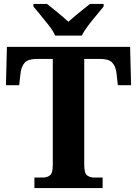

<svg xmlns="http://www.w3.org/2000/svg" viewBox="-20 -951 693 971"><path d="M154 0V-53H196Q218 -53 232.5 -64Q247 -75 247 -118V-653H167Q122 -653 105 -634Q88 -615 84 -582L77 -520H10L15 -714H638L643 -520H576L569 -582Q565 -615 548 -634Q531 -653 486 -653H406V-118Q406 -75 420.5 -64Q435 -53 457 -53H499V0ZM259 -771Q249 -794 228.5 -820.5Q208 -847 186.5 -873Q165 -899 149 -918V-931H218Q239 -915 271.5 -888Q304 -861 326 -841Q341 -855 361 -871.5Q381 -888 401 -904Q421 -920 435 -931H504V-918Q489 -899 467 -873Q445 -847 425 -820.5Q405 -794 394 -771Z"/></svg>

Font: Noto Serif Thai
Style: Bold
Weight: 700
Designer: Monotype Design Team
Foundry: Monotype Imaging Inc.
Version: Version 2.002; ttfautohint (v1.8.4.7-5d5b)